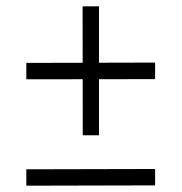

<svg xmlns="http://www.w3.org/2000/svg" viewBox="-20 -660 576 609"><path d="M472 -124V-72L63.5 -71V-123ZM472 -461.5V-409L63.5 -408.5V-460.5ZM294 -231H242.5L242 -640H294Z"/></svg>

Font: Public Sans ExtraLight
Style: Regular
Weight: 250
Designer: The Public Sans Project Authors: Dan O. Williams and USWDS (Libre Franklin designed by Pablo Impallari and Rodrigo Fuenz
Version: Version 1.007